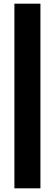

<svg xmlns="http://www.w3.org/2000/svg" viewBox="-20 -810 297 1040"><path d="M199 -790V210H58V-790Z"/></svg>

Font: Georama SemiExpanded
Style: Bold
Weight: 700
Width: 6
Designer: Jean-Baptiste Levee
Foundry: Production Type
Version: Version 1.001